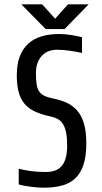

<svg xmlns="http://www.w3.org/2000/svg" viewBox="-20 -865 474 892"><path d="M176 -845 236 -778 296 -845H392L280 -730H192L79 -845ZM381 -199Q381 -137 367 -97Q353 -57 327 -34Q301 -11 264.5 -2Q228 7 183 7Q159 7 126 3Q93 -1 67 -8V-81Q90 -75 121 -70.5Q152 -66 193 -66Q245 -66 268.5 -96Q292 -126 292 -189Q292 -225 287 -249.5Q282 -274 272 -289.5Q262 -305 246.5 -313Q231 -321 211 -325Q169 -334 140 -348Q111 -362 93 -384Q75 -406 66.5 -438Q58 -470 58 -514Q58 -568 72.5 -604.5Q87 -641 113.5 -664Q140 -687 176 -697Q212 -707 255 -707Q280 -707 309.5 -702.5Q339 -698 361 -692V-619Q335 -625 303 -629.5Q271 -634 245 -634Q226 -634 208.5 -628Q191 -622 177.5 -609Q164 -596 155.5 -575.5Q147 -555 147 -525Q147 -495 150 -474.5Q153 -454 161.5 -441Q170 -428 185 -420.5Q200 -413 224 -408Q260 -401 289 -388Q318 -375 338.5 -351.5Q359 -328 370 -291Q381 -254 381 -199Z"/></svg>

Font: Share
Style: Regular
Weight: 400
Designer: Ralph du Carrois
Version: Version 1.001